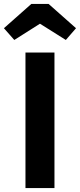

<svg xmlns="http://www.w3.org/2000/svg" viewBox="-57 -960 408 980"><path d="M221 0H73V-692H221ZM147 -839 16 -756 -37 -816 103 -940H191L331 -816L279 -756Z"/></svg>

Font: FiraSans
Style: Regular
Weight: 600
Designer: Carrois Corporate & Edenspiekermann AG
Foundry: Carrois Corporate GbR & Edenspiekermann AG
Version: Version 3.106;PS 003.106;hotconv 1.0.70;makeotf.lib2.5.58329